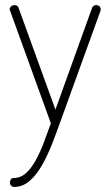

<svg xmlns="http://www.w3.org/2000/svg" viewBox="-20 -498 435 755"><path d="M36 237Q29 237 24 232Q19 227 19 220Q19 213 22.5 207.5Q26 202 34 202Q61 202 82.5 182.5Q104 163 121.5 130.5Q139 98 153 60.5Q167 23 180 -13L20 -455Q18 -459 18 -461Q18 -466 20.5 -469.5Q23 -473 27.5 -475.5Q32 -478 37 -478Q42 -478 47 -475Q52 -472 53 -467L198 -67L342 -467Q344 -472 348.5 -475Q353 -478 358 -478Q363 -478 367 -476Q371 -474 373.5 -470.5Q376 -467 376 -461Q376 -457 375 -455L215 -13Q202 24 185 67.5Q168 111 146.5 149.5Q125 188 97.5 212.5Q70 237 36 237Z"/></svg>

Font: Dosis ExtraLight ExtraLight
Style: Regular
Weight: 250
Version: Version 3.001; ttfautohint (v1.8.2)